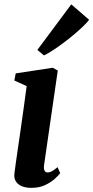

<svg xmlns="http://www.w3.org/2000/svg" viewBox="-20 -874 440 904"><path d="M127.5 10.5Q101 10.5 82.2 2.5Q63.5 -5.5 54.2 -20.8Q45 -36 48 -58Q50 -76.5 54.5 -107.2Q59 -138 64.8 -178.5Q70.5 -219 77.5 -266.2Q84.5 -313.5 91.5 -365Q98.5 -416.5 105.5 -468.5L47.5 -495L54 -528.5L228.5 -555L252 -542L187.5 -97Q185 -79 189.8 -70.5Q194.5 -62 204 -62Q213.5 -62 224 -67.5Q234.5 -73 251 -87L263.5 -58.5Q256 -48.5 238.2 -32.2Q220.5 -16 192.8 -2.8Q165 10.5 127.5 10.5ZM156 -639 315.5 -853.5 399.5 -781Q391.5 -769.5 373.2 -751.8Q355 -734 330.8 -713.5Q306.5 -693 280.2 -673.2Q254 -653.5 229.5 -637.5Q205 -621.5 187 -613Z"/></svg>

Font: Merriweather 48pt
Style: Bold Italic
Weight: 700
Italic angle: -7.8°
Version: Version 2.101